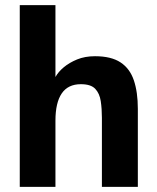

<svg xmlns="http://www.w3.org/2000/svg" viewBox="-20 -728 611 748"><path d="M57 0V-708H196V-428Q207 -448 228.5 -466Q250 -484 280.5 -496.5Q311 -509 350 -509Q413 -509 449.5 -485Q486 -461 501.5 -415Q517 -369 517 -304V0H377V-269Q377 -304 372.5 -334Q368 -364 351 -382Q334 -400 295 -400Q245 -400 220.5 -364Q196 -328 196 -258V0Z"/></svg>

Font: Atkinson Hyperlegible Next
Style: Bold
Weight: 700
Designer: Elliott Scott, Megan Eiswerth, Linus Boman, Theodore Petrosky, Letters from Sweden
Foundry: Applied Design Works, Letters from Sweden
Version: Version 2.001